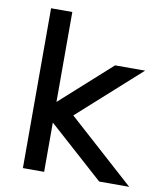

<svg xmlns="http://www.w3.org/2000/svg" viewBox="-81 -786 722 852"><g transform="rotate(10 279.5 -360.0)"><path d="M423.8 0 175.8 -222.2V0H80.1V-720.2H175.8V-314.9L403.8 -520H539.1L259.8 -269L559.1 0Z"/></g></svg>

Font: Aldrich
Style: Regular
Weight: 400
Designer: Matthew Desmond
Foundry: Matthew Desmond
Version: Version 1.001 2011